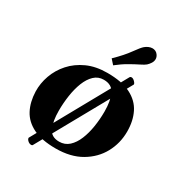

<svg xmlns="http://www.w3.org/2000/svg" viewBox="-186 -871 1007 1069"><g transform="rotate(30 318.0 -337.0)"><path d="M41 -205.6Q39.6 -257.8 57.9 -309.1Q76.2 -360.4 113.5 -402.3Q150.9 -444.3 206.5 -469.7Q262.2 -495.1 335.9 -495.1Q429.7 -495.1 486.3 -466.6Q543 -438 568.6 -386.5Q594.2 -335 594.2 -266.6Q594.2 -191.9 559.6 -128.2Q524.9 -64.5 458.3 -25.4Q391.6 13.7 295.4 13.7Q205.6 13.7 150.1 -13.7Q94.7 -41 68.8 -90.3Q43 -139.6 41 -205.6ZM293.5 -28.8Q330.1 -28.8 356 -52.5Q381.8 -76.2 397.9 -115.5Q414.1 -154.8 421.6 -203.1Q429.2 -251.5 429.2 -300.8Q429.2 -368.2 409.9 -410.2Q390.6 -452.1 337.9 -452.1Q302.2 -452.1 277.1 -428.2Q252 -404.3 236.3 -364.5Q220.7 -324.7 213.4 -275.9Q206.1 -227.1 206.1 -177.7Q206.1 -112.3 223.9 -70.6Q241.7 -28.8 293.5 -28.8ZM495.1 -512.2 176.3 61Q174.3 64.5 168 64.5Q155.8 64.5 145.5 54.9Q135.3 45.4 136.2 36.6L454.6 -536.6Q457.5 -541 464.4 -541Q474.6 -541 485.4 -530Q496.1 -519 495.1 -512.2ZM341.8 -547.4 315.4 -577.1Q367.7 -627.9 396.7 -668.7Q425.8 -709.5 439.5 -720.7Q448.7 -728.5 460.9 -733.9Q473.1 -739.3 485.4 -739.3Q494.6 -739.3 503.9 -735.4Q513.2 -731.4 520 -722.2Q529.8 -709 529.8 -695.3Q529.8 -681.2 521.7 -668.5Q513.7 -655.8 503.4 -646.5Q494.1 -638.2 469.2 -626Q444.3 -613.8 410.9 -594.7Q377.4 -575.7 341.8 -547.4Z"/></g></svg>

Font: Gelasio
Style: Bold Italic
Weight: 700
Italic angle: -8.5°
Designer: Eben Sorkin
Foundry: Eben Sorkin
Version: Version 1.008